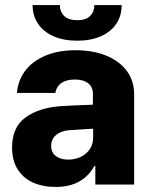

<svg xmlns="http://www.w3.org/2000/svg" viewBox="-20 -738 604 768"><path d="M224.6 -313.5Q268.6 -316.4 332 -318.4Q339.8 -319.3 351.6 -319.3V-362.3Q351.6 -390.1 332.5 -405Q313.5 -419.9 279.3 -419.9Q246.1 -419.9 226.1 -406.2Q206.1 -392.6 201.2 -366.2H47.9Q51.3 -414.1 79.3 -452.9Q107.4 -491.7 159.4 -514.4Q211.4 -537.1 283.2 -537.1Q349.6 -537.1 402.6 -516.4Q455.6 -495.6 486.1 -455.8Q516.6 -416 516.6 -360.4V0H361.3V-74.2H357.4Q335 -33.2 296.4 -11.7Q257.8 9.8 203.1 9.8Q151.4 9.8 112.1 -7.8Q72.8 -25.4 50.5 -60.8Q28.3 -96.2 28.3 -147.5Q28.3 -229.5 82.5 -268.6Q136.7 -307.6 224.6 -313.5ZM252.9 -99.6Q280.8 -99.6 303.7 -110.8Q326.7 -122.1 339.8 -142.3Q353 -162.6 352.5 -188.5V-222.7H342.8L252 -216.8Q220.7 -212.9 202.6 -196.5Q184.6 -180.2 184.6 -154.3Q184.6 -127.9 203.4 -113.8Q222.2 -99.6 252.9 -99.6ZM289.1 -575.2Q234.9 -575.2 194.6 -592.8Q154.3 -610.4 132.3 -642.8Q110.4 -675.3 110.4 -717.8H219.7Q218.8 -692.4 236.1 -674.8Q253.4 -657.2 289.1 -657.2Q323.7 -657.2 340.6 -674.3Q357.4 -691.4 357.4 -717.8H466.8Q466.8 -675.3 445.1 -642.8Q423.3 -610.4 383.1 -592.8Q342.8 -575.2 289.1 -575.2Z"/></svg>

Font: Pretendard ExtraBold
Style: Regular
Weight: 800
Designer: Base glyphs from Inter by Rasmus Andersson; Hangeul glyphs from Noto Sans CJK(Source Han Sans) by Jang Soo-young and Kan
Foundry: Kil Hyung-jin
Version: Version 1.309